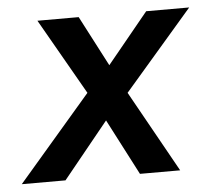

<svg xmlns="http://www.w3.org/2000/svg" viewBox="-61 -503 600 547"><g transform="rotate(-5 239.5 -230.0)"><path d="M376 -460 258 -316 183 -460H65L189 -243L-20 0H105L235 -160L318 0H433L303 -233L499 -460Z"/></g></svg>

Font: Jost Medium
Style: Italic
Weight: 500
Italic angle: -5°
Version: Version 3.710